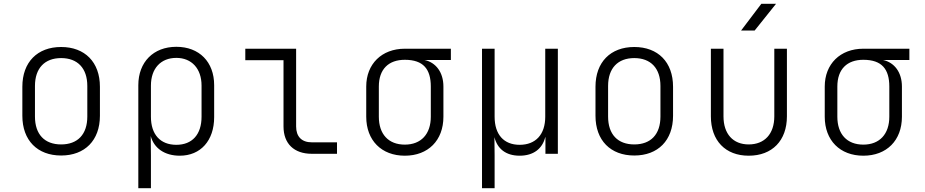

<svg xmlns="http://www.w3.org/2000/svg" viewBox="-20 -805 4840 1005"><path d="M300 9C424 9 503 -70 503 -199V-351C503 -480 424 -559 300 -559C176 -559 97 -480 97 -351V-199C97 -70 176 9 300 9ZM300 -49C214 -49 163 -101 163 -195V-355C163 -448 214 -501 300 -501C386 -501 437 -448 437 -355V-195C437 -101 386 -49 300 -49Z M704 180H770V8L769 -93C786 -29 842 10 921 10C1030 10 1101 -69 1101 -192V-359C1101 -481 1023 -560 903 -560C783 -560 704 -480 704 -359ZM903 -47C819 -47 770 -101 770 -194V-357C770 -446 821 -502 903 -502C983 -502 1035 -446 1035 -357V-194C1035 -101 986 -47 903 -47Z M1612 0H1744V-60H1612C1559 -60 1530 -90 1530 -143V-550H1264V-490H1464V-143C1464 -53 1519 0 1612 0Z M2099 10C2221 10 2301 -70 2301 -194V-352C2301 -426 2262 -478 2202 -491H2340V-550H2099C1978 -550 1897 -470 1897 -352V-194C1897 -70 1977 10 2099 10ZM2099 -48C2013 -48 1963 -103 1963 -194V-352C1963 -443 2014 -492 2099 -492C2196 -492 2235 -443 2235 -352V-194C2235 -103 2184 -48 2099 -48Z M2503 180H2569V8L2568 -87C2583 -27 2627 10 2700 10C2773 10 2819 -27 2834 -87H2835V0H2900V-550H2834V-194C2834 -101 2784 -47 2700 -47C2617 -47 2569 -101 2569 -194V-550H2503Z M3300 9C3424 9 3503 -70 3503 -199V-351C3503 -480 3424 -559 3300 -559C3176 -559 3097 -480 3097 -351V-199C3097 -70 3176 9 3300 9ZM3300 -49C3214 -49 3163 -101 3163 -195V-355C3163 -448 3214 -501 3300 -501C3386 -501 3437 -448 3437 -355V-195C3437 -101 3386 -49 3300 -49Z M3859 -645H3930L4042 -785H3965ZM3899 10C4022 10 4099 -69 4099 -196V-550H4033V-196C4033 -104 3982 -49 3899 -49C3817 -49 3767 -104 3767 -196V-550H3701V-196C3701 -69 3777 10 3899 10Z M4499 10C4621 10 4701 -70 4701 -194V-352C4701 -426 4662 -478 4602 -491H4740V-550H4499C4378 -550 4297 -470 4297 -352V-194C4297 -70 4377 10 4499 10ZM4499 -48C4413 -48 4363 -103 4363 -194V-352C4363 -443 4414 -492 4499 -492C4596 -492 4635 -443 4635 -352V-194C4635 -103 4584 -48 4499 -48Z"/></svg>

Font: JetBrains Mono ExtraLight
Style: Regular
Weight: 240
Monospace: yes
Designer: Philipp Nurullin, Konstantin Bulenkov
Foundry: JetBrains
Version: Version 2.305